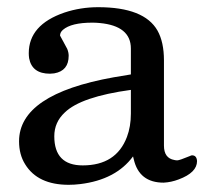

<svg xmlns="http://www.w3.org/2000/svg" viewBox="-20 -499 568 534"><path d="M528 -51Q528 -19 477 0Q456 8 435 9Q367 9 352 -56L350 -64Q302 1 203 13Q187 15 171 15Q85 15 50 -42Q33 -69 33 -106Q33 -237 296 -284Q314 -287 344 -292V-364Q344 -427 257 -435Q247 -436 237 -436Q178 -436 155 -416Q147 -409 147 -400L167 -363Q171 -353 171 -344Q171 -302 131 -295L119 -294Q69 -294 61 -337Q60 -344 60 -351Q60 -430 159 -464Q204 -479 253 -479Q381 -479 418 -414Q436 -382 436 -331V-94Q436 -59 465 -54Q469 -53 473 -53Q479 -53 508 -65Q512 -67 514 -67Q527 -67 528 -51ZM344 -183V-249Q205 -230 160 -186Q131 -159 131 -120Q131 -39 210 -39Q303 -39 333 -118Q344 -147 344 -183Z"/></svg>

Font: cwTeXKai
Style: Medium
Weight: 500
Version: Version 1.17